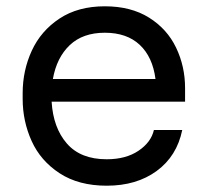

<svg xmlns="http://www.w3.org/2000/svg" viewBox="-20 -572 652 610"><path d="M52 -258V-276Q52 -348 81 -411Q110 -474 169 -513Q228 -552 313 -552Q396 -552 453.5 -516Q511 -480 539.5 -420.5Q568 -361 568 -292V-249H144Q149 -166 192.5 -116Q236 -66 319 -66Q380 -66 420 -93Q460 -120 469 -159H559Q542 -76 478 -29Q414 18 319 18Q230 18 169.5 -21.5Q109 -61 80.5 -124Q52 -187 52 -258ZM474 -321Q465 -391 424 -429.5Q383 -468 313 -468Q243 -468 201.5 -428.5Q160 -389 148 -321Z"/></svg>

Font: Sora-SIA
Style: Regular
Weight: 400
Designer: Jonathan Barnbrook, Julián Moncada
Foundry: Barnbrook Fonts
Version: Version 2.000